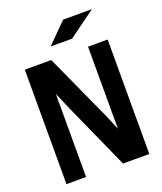

<svg xmlns="http://www.w3.org/2000/svg" viewBox="-149 -911 847 1006"><g transform="rotate(-20 275.0 -408.0)"><path d="M361.3 0 190.4 -380.9 155.3 -462.9V-198.2V0H45.9V-638.2H193.4L367.7 -254.9L398.4 -180.2V-461.9V-638.2H507.8V0ZM334 -706.1H214.8L324.2 -815.9H484.9ZM0 -638.2Z"/></g></svg>

Font: Code New Roman
Style: Bold
Weight: 700
Monospace: yes
Designer: Sam Radian
Foundry: Code New Roman
Version: Version 1.508 October 19, 2014